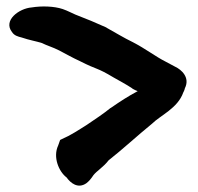

<svg xmlns="http://www.w3.org/2000/svg" viewBox="-20 -596 612 594"><path d="M17 -497C24 -486 35 -483 47 -480C70 -472 94 -468 109 -463C130 -453 141 -451 163 -440C186 -428 205 -417 227 -407C284 -378 277 -389 332 -356C351 -345 369 -336 390 -322V-321H391C396 -318 401 -316 406 -314C376 -298 353 -283 324 -263L323 -262H322C300 -244 277 -229 249 -210C222 -193 198 -177 172 -166L166 -163L160 -146C143 -110 162 -65 186 -47C198 -30 221 -11 247 -29C255 -35 261 -42 269 -54C279 -67 300 -79 316 -100C357 -132 408 -179 450 -213C476 -239 530 -261 547 -310C550 -315 552 -322 552 -323C569 -357 540 -381 523 -389C514 -394 503 -400 493 -405C461 -421 431 -445 390 -466C363 -479 339 -494 310 -510L309 -511C278 -525 247 -538 213 -551C201 -556 191 -562 174 -568C147 -577 109 -578 78 -573C39 -570 -11 -533 17 -497Z"/></svg>

Font: Vapor
Style: ExBd
Weight: 800
Foundry: Cannot Into Space Fonts
Version: Version 0.179